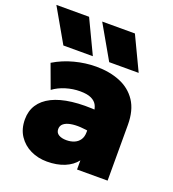

<svg xmlns="http://www.w3.org/2000/svg" viewBox="-165 -880 905 1004"><g transform="rotate(20 287.0 -378.5)"><path d="M209.5 15Q159.5 15 118 -5Q76.5 -25 51.5 -62.8Q26.5 -100.5 26.5 -154Q26.5 -200.5 49.2 -235.5Q72 -270.5 116.5 -292.8Q161 -315 226.8 -323Q292.5 -331 378.5 -324L379.5 -205Q345.5 -212.5 314.5 -214.2Q283.5 -216 259.5 -211.5Q235.5 -207 221.5 -195.8Q207.5 -184.5 207.5 -165.5Q207.5 -145 224 -135Q240.5 -125 267 -125Q291 -125 310.2 -133Q329.5 -141 341 -157.8Q352.5 -174.5 352.5 -201V-307Q352.5 -331 343 -349.8Q333.5 -368.5 311 -379.2Q288.5 -390 248.5 -390Q208.5 -390 169.2 -378Q130 -366 100.5 -344L51.5 -477Q103.5 -508.5 164 -524.2Q224.5 -540 283.5 -540Q358 -540 416.5 -516.2Q475 -492.5 508.8 -441.8Q542.5 -391 542.5 -310V0H372.5V-51Q348.5 -19.5 306.5 -2.2Q264.5 15 209.5 15ZM338.5 -585 231.5 -772H413.5L502.5 -585ZM83.5 -585 -23.5 -772H158.5L247.5 -585Z"/></g></svg>

Font: Geologica Roman Black
Style: Regular
Weight: 900
Designer: Sindre Bremnes, Frode Helland
Foundry: Monokrom Skriftforlag AS
Version: Version 1.010;gftools[0.9.28]